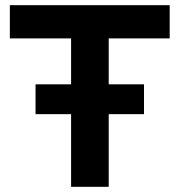

<svg xmlns="http://www.w3.org/2000/svg" viewBox="-20 -720 692 740"><path d="M254 0V-280H117V-395H254V-572H18V-700H634V-572H399V-395H535V-280H399V0Z"/></svg>

Font: Red Hat Display
Style: Bold
Weight: 700
Designer: Pentagram, MCKL
Foundry: Pentagram, MCKL
Version: Version 1.023; ttfautohint (v1.8.3)